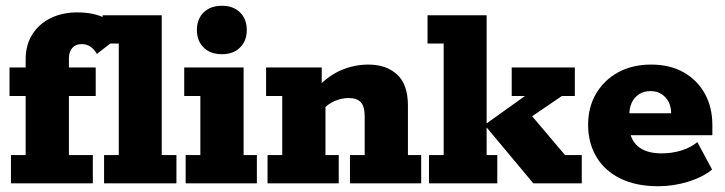

<svg xmlns="http://www.w3.org/2000/svg" viewBox="-20 -636 2516 666"><path d="M18 0V-98H69V-303H13V-402H69V-430Q69 -480 92 -516.5Q115 -553 155.5 -573Q196 -593 248 -593Q307 -593 346.5 -572Q386 -551 403 -516L316 -449Q307 -465 294 -474Q281 -483 263 -483Q242 -483 230.5 -469.5Q219 -456 219 -433V-402H312V-303H219V-98H302V0ZM341 0V-98H392V-485H336V-583H541V-98H592V0Z M624 0V-98H675V-303H619V-402H825V-98H871V0ZM750 -448Q710 -448 686.5 -471Q663 -494 663 -532Q663 -570 686.5 -593Q710 -616 750 -616Q789 -616 812.5 -593Q836 -570 836 -532Q836 -494 812.5 -471Q789 -448 750 -448Z M908 0V-98H959V-303H903V-402H1096V-337L1083 -335Q1121 -375 1165.5 -393.5Q1210 -412 1258 -412Q1320 -412 1357.5 -377.5Q1395 -343 1395 -270V-98H1441V0H1194V-98H1245V-232Q1245 -267 1231.5 -281.5Q1218 -296 1189 -296Q1166 -296 1142 -286Q1118 -276 1099 -255L1109 -290V-98H1155V0Z M1668 -98H1705V0H1468V-98H1519V-485H1463V-583H1668V-208L1801 -303H1755V-402H1974V-303H1929L1766 -192L1813 -248L1940 -98H1998V0H1830L1668 -194Z M2263 10Q2187 10 2132.5 -16.5Q2078 -43 2049 -91.5Q2020 -140 2020 -203Q2020 -264 2047.5 -311Q2075 -358 2124 -385Q2173 -412 2239 -412Q2304 -412 2351.5 -385Q2399 -358 2425 -311Q2451 -264 2451 -202V-167H2097V-243H2308Q2308 -265 2299.5 -282Q2291 -299 2275 -309.5Q2259 -320 2236 -320Q2213 -320 2196.5 -309Q2180 -298 2171.5 -280Q2163 -262 2163 -238V-202Q2163 -155 2191.5 -129.5Q2220 -104 2275 -104Q2310 -104 2342 -113.5Q2374 -123 2399 -143L2450 -48Q2419 -22 2368 -6Q2317 10 2263 10Z"/></svg>

Font: Rokkitt ExtraBold
Style: Regular
Weight: 800
Version: Version 3.103